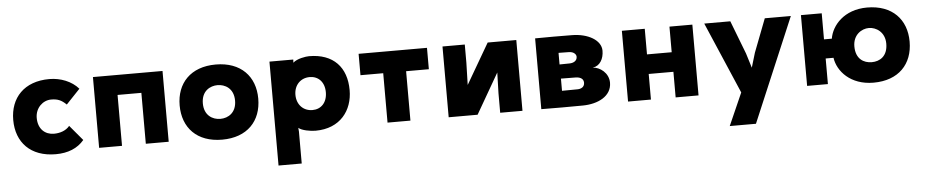

<svg xmlns="http://www.w3.org/2000/svg" viewBox="-41 -767 6122 1270"><g transform="rotate(-5 3020.0 -131.5)"><path d="M494 -61 409 -162C384 -131 343 -119 305 -119C246 -119 200 -159 200 -233C200 -300 251 -346 305 -346C348 -346 373 -336 406 -304L498 -401C453 -453 380 -482 305 -482C138 -482 44 -380 44 -233C44 -84 138 17 305 17C387 17 450 -9 494 -61Z M746 -338H904V0H1056V-470H594V0H746Z M1410 -345C1458 -345 1517 -316 1517 -233C1517 -154 1463 -121 1410 -121C1357 -121 1303 -154 1303 -233C1303 -316 1362 -345 1410 -345ZM1149 -233C1149 -84 1243 17 1410 17C1577 17 1671 -84 1671 -233C1671 -380 1577 -482 1410 -482C1243 -482 1149 -380 1149 -233Z M2022 -126C1962 -126 1918 -170 1918 -236C1918 -301 1962 -345 2022 -345C2079 -345 2120 -304 2120 -236C2120 -167 2079 -126 2022 -126ZM1766 220H1920V8L1918 -17C1939 2 1997 12 2030 12C2195 12 2278 -102 2278 -236C2278 -387 2192 -483 2030 -483C2008 -483 1950 -474 1923 -449L1924 -464V-470H1766Z M2661 0V-328H2812V-470H2358V-328H2509V0Z M3405 -470H3215L3059 -202L3063 -350V-470H2915V0H3107L3261 -267L3257 -130V0H3405Z M3676 -284V-361C3706 -361 3715 -361 3746 -360C3777 -359 3793 -341 3793 -325C3793 -297 3767 -285 3742 -285C3713 -284 3704 -284 3676 -284ZM3530 0C3628 1 3708 1 3807 0C3906 -1 3998 -45 3998 -135C3998 -200 3940 -242 3893 -244C3941 -250 3967 -296 3967 -350C3967 -421 3880 -469 3776 -470C3687 -471 3618 -471 3530 -470ZM3677 -109V-190C3716 -190 3736 -190 3773 -189C3793 -189 3827 -183 3827 -150C3827 -120 3802 -110 3780 -110C3741 -109 3718 -109 3677 -109Z M4574 -470H4422V-300H4258V-470H4106V0H4258V-170H4422V0H4574Z M5228 -470H5055L4970 -249L4941 -152L4911 -249L4826 -470H4653L4857 5L4762 220H4936Z M5735 -346C5783 -346 5841 -310 5841 -233C5841 -149 5788 -119 5735 -119C5682 -119 5629 -149 5629 -233C5629 -310 5687 -346 5735 -346ZM5295 0H5433V-170H5485C5498 -80 5582 17 5735 17C5902 17 5996 -84 5996 -233C5996 -380 5902 -482 5735 -482C5582 -482 5499 -384 5485 -297H5433V-470H5295Z"/></g></svg>

Font: Kreadon Extra Bold
Style: Regular
Weight: 800
Designer: kohakuno
Foundry: StudioGnu
Version: Version 1.000;Glyphs 3.1.2 (3151)